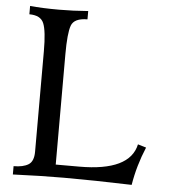

<svg xmlns="http://www.w3.org/2000/svg" viewBox="-51 -739 700 786"><g transform="rotate(5 299.5 -346.5)"><path d="M519 0Q364.7 -4.9 240.2 -4.9Q148.4 -4.9 30.8 0V-34.2Q69.8 -34.2 91.6 -47.6Q113.3 -61 113.3 -100.6V-513.7Q113.3 -597.2 100.3 -628.2Q87.4 -659.2 41 -659.2V-693.4Q90.3 -688.5 160.6 -688.5Q218.3 -688.5 279.8 -693.4V-659.2Q225.1 -659.2 213.6 -627.2Q202.1 -595.2 202.1 -508.8V-55.7H298.8Q506.3 -55.7 530.3 -167.5L564.5 -157.2Q532.2 -80.6 519 0Z"/></g></svg>

Font: Almanac
Style: Regular
Weight: 400
Designer: Eden's Almanac
Version: Version 3.501;March 28, 2021;FontCreator 13.0.0.2683 64-bit